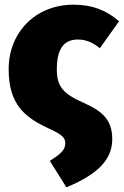

<svg xmlns="http://www.w3.org/2000/svg" viewBox="-20 -574 529 821"><path d="M295 -554C131 -554 17 -435 17 -278C17 -126 87 -71 192 -23C250 4 259 16 259 40C259 70 233 88 193 114L264 227C396 172 460 110 460 21C460 -64 415 -100 336 -135C246 -175 223 -207 223 -278C223 -374 260 -405 313 -405C345 -405 375 -394 407 -368L489 -483C438 -528 377 -554 295 -554Z"/></svg>

Font: Fira Sans Heavy
Style: Regular
Weight: 900
Designer: bBox Type GmbH & Carrois Corporate GbR & Edenspiekermann AG
Foundry: bBox Type GmbH & Carrois Corporate GbR & Edenspiekermann AG
Version: Version 4.300;PS 004.300;hotconv 1.0.88;makeotf.lib2.5.64775